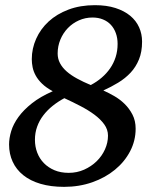

<svg xmlns="http://www.w3.org/2000/svg" viewBox="-20 -707 596 743"><path d="M397.9 -182.1Q397.9 -205.6 383.5 -225.6Q369.1 -245.6 345.5 -263.2Q321.8 -280.8 291.3 -296.6Q260.7 -312.5 229 -327.1Q204.6 -314 183.8 -297.4Q163.1 -280.8 147.7 -260.7Q132.3 -240.7 123.8 -217Q115.2 -193.4 115.2 -166Q115.2 -139.6 124 -116.5Q132.8 -93.3 149.7 -75.9Q166.5 -58.6 190.7 -48.3Q214.8 -38.1 246.1 -38.1Q277.8 -38.1 305.7 -50.5Q333.5 -63 354 -83Q374.5 -103 386.2 -128.9Q397.9 -154.8 397.9 -182.1ZM435.1 -537.1Q435.1 -560.1 428.2 -578.9Q421.4 -597.7 408.9 -611.1Q396.5 -624.5 378.4 -631.8Q360.4 -639.2 337.9 -639.2Q310.1 -639.2 285.4 -628.2Q260.7 -617.2 242.4 -598.1Q224.1 -579.1 213.6 -553.7Q203.1 -528.3 203.1 -500Q203.1 -479.5 212.2 -462.4Q221.2 -445.3 237.8 -430.7Q254.4 -416 278.1 -403.1Q301.8 -390.1 331.1 -377.9Q354.5 -390.1 373.5 -406.5Q392.6 -422.9 406.2 -442.6Q419.9 -462.4 427.5 -486.1Q435.1 -509.8 435.1 -537.1ZM529.8 -545.9Q529.8 -506.3 517.8 -477.1Q505.9 -447.8 485.4 -425.8Q464.8 -403.8 437.5 -387.2Q410.2 -370.6 379.9 -356.9Q399.4 -348.1 421.4 -335.7Q443.4 -323.2 461.9 -305.2Q480.5 -287.1 492.7 -263.4Q504.9 -239.7 504.9 -209Q504.9 -162.6 483.6 -121.8Q462.4 -81.1 425 -50.3Q387.7 -19.5 337.2 -1.7Q286.6 16.1 228 16.1Q176.8 16.1 137 4.4Q97.2 -7.3 70.1 -29.1Q43 -50.8 29.1 -81.1Q15.1 -111.3 15.1 -147.9Q15.1 -172.4 23.4 -199.7Q31.7 -227.1 51.5 -254.4Q71.3 -281.7 103.8 -307.4Q136.2 -333 184.1 -354Q158.7 -367.7 142.8 -383.1Q127 -398.4 118.2 -414.6Q109.4 -430.7 106.2 -446.8Q103 -462.9 103 -478Q103 -519 119.9 -556.9Q136.7 -594.7 168.2 -623.8Q199.7 -652.8 245.1 -669.9Q290.5 -687 347.2 -687Q392.6 -687 426.8 -676Q460.9 -665 483.9 -646Q506.8 -627 518.3 -601.3Q529.8 -575.7 529.8 -545.9Z"/></svg>

Font: Charis SIL Viet
Style: Italic
Weight: 400
Italic angle: -11°
Foundry: SIL International
Version: Version 5.000